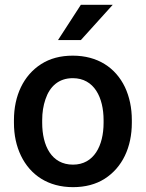

<svg xmlns="http://www.w3.org/2000/svg" viewBox="-20 -770 607 800"><path d="M38.1 -258.3C38.1 -207 47.9 -161.6 67.4 -121.1C106.4 -40.5 180.7 9.8 284.2 9.8C335.4 9.8 379.9 -2 416.5 -25.4C489.7 -72.3 529.3 -156.2 529.3 -258.3V-269.5C529.3 -320.8 519.5 -366.7 500.5 -407.2C461.4 -488.3 386.7 -538.1 283.2 -538.1C231.9 -538.1 188 -526.4 151.4 -502.9C78.1 -456.1 38.1 -371.6 38.1 -269.5ZM155.8 -269.5C155.8 -300.8 160.2 -329.6 169.4 -356.4C187 -409.2 224.1 -444.3 283.2 -444.3C373 -444.3 411.6 -362.8 411.6 -269.5V-258.3C411.6 -163.1 371.6 -84 284.2 -84C194.3 -84 155.8 -163.1 155.8 -258.3ZM316.9 -603 449.7 -750H316.9L221.7 -603Z"/></svg>

Font: Vazirmatn Medium
Style: Regular
Weight: 500
Designer: Saber Rastikerdar
Foundry: Saber Rastikerdar
Version: Version 33.003